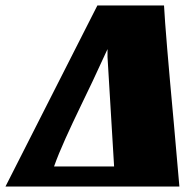

<svg xmlns="http://www.w3.org/2000/svg" viewBox="-110 -680 696 700"><path d="M524 -228Q543 -17 544 0H-90L245 -660H488Q493 -563 524 -228ZM185 -295Q154 -231 128.5 -174.5Q103 -118 87 -73H306L282 -472V-501Q223 -372 185 -295Z"/></svg>

Font: Sansita Black Italic
Style: Regular
Weight: 900
Italic angle: -11°
Designer: Pablo Cosgaya
Foundry: Omnibus-Type
Version: Version 1.006